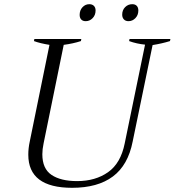

<svg xmlns="http://www.w3.org/2000/svg" viewBox="-20 -886 833 916"><path d="M360 -815Q360 -837 373.5 -851.5Q387 -866 406 -866Q420 -866 428 -858Q436 -850 436 -836Q436 -814 422 -799.5Q408 -785 389 -785Q375 -785 367.5 -793Q360 -801 360 -815ZM563 -816Q563 -838 577 -852Q591 -866 611 -866Q625 -866 632.5 -858Q640 -850 640 -836Q640 -814 626 -799.5Q612 -785 593 -785Q579 -785 571 -793.5Q563 -802 563 -816ZM115 -148Q115 -179 122 -211L216 -672Q172 -679 142 -690L144 -700H368L366 -690Q329 -678 284 -672L188 -202Q182 -174 182 -150Q182 -81 226 -51.5Q270 -22 348 -22Q435 -22 495.5 -64.5Q556 -107 575 -202L672 -673Q632 -677 596 -690L598 -700H793L791 -690Q752 -678 708 -671L613 -211Q591 -98 518.5 -44Q446 10 324 10Q115 10 115 -148Z"/></svg>

Font: Trirong Light
Style: Italic
Weight: 300
Italic angle: -12°
Designer: Katatrad Team
Foundry: CadsonDemak
Version: Version 1.001